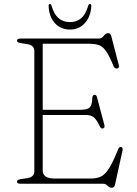

<svg xmlns="http://www.w3.org/2000/svg" viewBox="-20 -886 660 926"><path d="M62 -690Q62 -700 77 -700H457Q471 -700 480.2 -713Q489.5 -726 501.5 -726Q513 -726 516.5 -712.5L553 -572Q556.5 -557.5 544.5 -555.5Q533 -554 527 -568.5Q507 -617.5 491 -640Q475 -662.5 456 -668.8Q437 -675 408 -675H186V-356.5H368Q400.5 -356.5 412.2 -367.5Q424 -378.5 425 -410Q425 -426 433.5 -428.5Q444.5 -431 448 -416.5L483.5 -283Q486.5 -269 476.5 -266.5Q466.5 -264.5 460.5 -278Q446 -309 432.5 -320.2Q419 -331.5 393 -331.5H186V-65Q186 -45 199.8 -35Q213.5 -25 244 -25H418.5Q447.5 -25 467.8 -35Q488 -45 506.8 -75.2Q525.5 -105.5 550 -166.5Q554.5 -178 563 -177Q574 -176.5 571 -160.5L534.5 5.5Q531.5 19.5 518.5 19.5Q508 19.5 498.5 9.8Q489 0 477 0H77Q62 0 62 -10Q62 -19 79 -22L113 -27Q145.5 -32.5 145.5 -60.5V-639.5Q145.5 -667.5 113 -673L79 -678.5Q62 -681 62 -690ZM317.5 -779.5Q350 -779.5 371.8 -798.2Q393.5 -817 405.5 -858.5Q408 -866.5 413.5 -866.5Q420.5 -866.5 420.5 -857.5Q418 -807.5 390.2 -775.5Q362.5 -743.5 317.5 -743.5Q271.5 -743.5 243.8 -775.5Q216 -807.5 214.5 -857.5Q214.5 -866.5 221 -866.5Q226 -866.5 228.5 -858.5Q240.5 -817 262.5 -798.2Q284.5 -779.5 317.5 -779.5Z"/></svg>

Font: Fraunces 9pt S050 Thin
Style: Regular
Weight: 100
Version: Version 1.000; ttfautohint (v1.8.3)